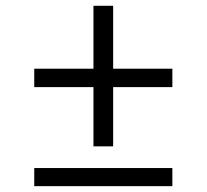

<svg xmlns="http://www.w3.org/2000/svg" viewBox="-20 -637 707 657"><path d="M299.8 -136.2V-338.9H97.2V-401.9H299.8V-617.2H367.2V-401.9H569.8V-338.9H367.2V-136.2ZM97.2 0V-62H569.8V0Z"/></svg>

Font: Shanggu Mono N
Style: Regular
Weight: 350
Designer: GuiWonder
Version: Version 1.021